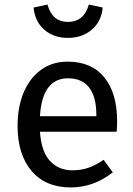

<svg xmlns="http://www.w3.org/2000/svg" viewBox="-20 -809 584 841"><path d="M491 -232H155Q161 -145 199 -104Q237 -63 297 -63Q335 -63 367 -74Q399 -85 434 -109L474 -54Q390 12 290 12Q180 12 118.5 -60Q57 -132 57 -258Q57 -340 83.5 -403.5Q110 -467 159.5 -503Q209 -539 276 -539Q381 -539 437 -470Q493 -401 493 -279Q493 -256 491 -232ZM402 -306Q402 -384 371 -425Q340 -466 278 -466Q165 -466 155 -300H402ZM127 -776 188 -789Q209 -713 277 -713Q348 -713 369 -789L430 -776Q424 -714 381.5 -678.5Q339 -643 277 -643Q216 -643 174.5 -678.5Q133 -714 127 -776Z"/></svg>

Font: FiraGOUPP
Style: Medium
Weight: 400
Designer: bBox Type
Foundry: bBox Type GmbH
Version: Version 1.001